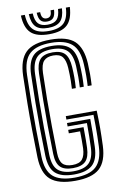

<svg xmlns="http://www.w3.org/2000/svg" viewBox="-105 -1030 680 1094"><g transform="rotate(-10 235.0 -482.5)"><path d="M238.8 8.5Q142 8.5 97.2 -30.2Q52.5 -69 49.8 -161Q47.8 -242.5 46.9 -319.5Q46 -396.5 46.9 -473.9Q47.8 -551.2 50 -633Q52.8 -725.5 95.8 -767Q138.8 -808.5 238.5 -808.5Q335.2 -808.5 377.8 -768.4Q420.2 -728.2 425.5 -639Q427.2 -604 427.2 -575.1Q427.2 -546.2 425.2 -511.2H402.2Q404 -539.8 404.1 -570.9Q404.2 -602 402.2 -638.2Q398 -722 358.4 -756Q318.8 -790 238.5 -790Q154 -790 114.6 -754.2Q75.2 -718.5 72.8 -632.8Q70.5 -550.8 69.8 -473.2Q69 -395.8 69.9 -318.9Q70.8 -242 72.8 -161.8Q75 -79.8 114 -44.9Q153 -10 238.8 -10Q324.8 -10 363.2 -45.4Q401.8 -80.8 405 -161.8Q406.2 -192.2 406.8 -220.9Q407.2 -249.5 407.2 -279.5Q407.2 -309.5 406.2 -344H249.5V-364H428.5Q430.5 -308.2 430.4 -262.2Q430.2 -216.2 428 -161Q424.2 -70.5 380.4 -31Q336.5 8.5 238.8 8.5ZM238.8 -28.2Q166.8 -28.2 132.2 -58.6Q97.8 -89 95.5 -162.8Q93.5 -237.5 92.6 -314Q91.8 -390.5 92.6 -470Q93.5 -549.5 95.8 -632.2Q98.2 -705 130.5 -738.4Q162.8 -771.8 238.5 -771.8Q310 -771.8 342.8 -740.6Q375.5 -709.5 379.5 -636.8Q381.5 -601.5 381.5 -573.5Q381.5 -545.5 379.5 -511.2H356.5Q358.5 -543.2 358.5 -571.5Q358.5 -599.8 356.8 -635.2Q353 -699.2 325.5 -726.2Q298 -753.2 238.5 -753.2Q175.2 -753.2 148 -724.1Q120.8 -695 118.8 -631.5Q116.5 -552.8 115.6 -476.1Q114.8 -399.5 115.5 -322.2Q116.2 -245 118.5 -163Q120.5 -98.5 149.8 -72.6Q179 -46.8 238.8 -46.8Q300.8 -46.8 328.8 -74Q356.8 -101.2 359.2 -163.8Q360.2 -195 360.9 -228.1Q361.5 -261.2 361.2 -304.2H249.5V-324.2H384Q384.2 -285 383.9 -241.9Q383.5 -198.8 382 -163Q379.2 -89 344.9 -58.6Q310.5 -28.2 238.8 -28.2ZM238.8 -65Q188.5 -65 165.8 -87.9Q143 -110.8 141.5 -163.8Q139.2 -249.5 138.5 -325Q137.8 -400.5 138.5 -474.6Q139.2 -548.8 141.5 -630.2Q143 -685 164.9 -710Q186.8 -735 238.5 -735Q286.8 -735 308.6 -711.4Q330.5 -687.8 333.8 -633.5Q335.8 -600 335.8 -572.2Q335.8 -544.5 333.5 -511.2H310.8Q312.2 -538.2 312.6 -557.1Q313 -576 312.4 -593.4Q311.8 -610.8 310.8 -632.8Q308.2 -675.2 292.5 -696Q276.8 -716.8 238.5 -716.8Q202.2 -716.8 184 -697.5Q165.8 -678.2 164.2 -628.5Q162 -550.2 161.2 -474.1Q160.5 -398 161.4 -321.1Q162.2 -244.2 164.2 -164.2Q165.2 -121 182.6 -102.1Q200 -83.2 238.8 -83.2Q279.8 -83.2 296.4 -103.8Q313 -124.2 314.8 -166Q315.5 -188 315.4 -214.2Q315.2 -240.5 314.8 -264.5H249.5V-284.5H338.2Q338.8 -237.5 338.5 -210Q338.2 -182.5 337.5 -165Q335.5 -111.5 312.4 -88.2Q289.2 -65 238.8 -65ZM238.5 -840Q166 -840 133.1 -870.9Q100.2 -901.8 97 -972.8H119.8Q122.8 -911.5 150.4 -885Q178 -858.5 238.5 -858.5Q299 -858.5 326.6 -885Q354.2 -911.5 357.2 -972.8H380.2Q376.2 -901.8 343.4 -870.9Q310.5 -840 238.5 -840ZM238.5 -876.5Q189.5 -876.5 167.4 -898.9Q145.2 -921.2 142.8 -972.8H165.5Q167.5 -931.2 184.5 -913.1Q201.5 -895 238.5 -895Q275.5 -895 292.5 -913.1Q309.5 -931.2 311.8 -972.8H334.5Q331.8 -921.2 309.5 -898.9Q287.2 -876.5 238.5 -876.5ZM238.5 -913.2Q213.2 -913.2 201.6 -927.1Q190 -941 188.5 -972.8H208.5Q208.8 -950.8 216.5 -941.1Q224.2 -931.5 238.5 -931.5Q253.2 -931.5 261 -941.1Q268.8 -950.8 268.5 -972.8H288.8Q287 -941 275.4 -927.1Q263.8 -913.2 238.5 -913.2Z"/></g></svg>

Font: Big Shoulders Inline Text Thin
Style: Bold
Weight: 700
Version: Version 2.002